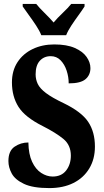

<svg xmlns="http://www.w3.org/2000/svg" viewBox="-20 -951 531 981"><path d="M232 10Q148 10 102.5 -11.5Q57 -33 40 -64.5Q23 -96 23 -128Q23 -180 54.5 -201.5Q86 -223 125 -223Q126 -163 144 -124.5Q162 -86 190.5 -67.5Q219 -49 249 -49Q294 -49 318 -80Q342 -111 342 -156Q342 -210 303.5 -241.5Q265 -273 198 -307Q108 -352 74.5 -405Q41 -458 41 -530Q41 -590 69.5 -633.5Q98 -677 147 -700.5Q196 -724 257 -724Q321 -724 362 -706Q403 -688 422.5 -660Q442 -632 442 -603Q442 -568 417 -546.5Q392 -525 331 -525Q331 -558 320.5 -590Q310 -622 289.5 -643Q269 -664 239 -664Q205 -664 183.5 -640.5Q162 -617 162 -571Q162 -545 173 -522Q184 -499 215 -475.5Q246 -452 305 -424Q396 -380 430.5 -328.5Q465 -277 465 -202Q465 -138 436 -90Q407 -42 355 -16Q303 10 232 10ZM191 -771Q182 -794 164.5 -820.5Q147 -847 128 -873Q109 -899 96 -918V-931H165Q180 -912 207.5 -885Q235 -858 254 -836Q272 -858 300.5 -885Q329 -912 344 -931H412V-918Q400 -899 381 -873Q362 -847 344.5 -820.5Q327 -794 318 -771Z"/></svg>

Font: Noto Serif Ethiopic ExtraCondensed ExtraBold
Style: Regular
Weight: 800
Width: 2
Designer: Monotype Design Team
Foundry: Monotype Imaging Inc.
Version: Version 2.102; ttfautohint (v1.8.4.7-5d5b)